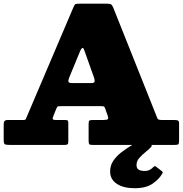

<svg xmlns="http://www.w3.org/2000/svg" viewBox="-20 -785 990 1040"><path d="M709.5 234.5Q772 234.5 807.8 209Q843.5 183.5 858.5 156Q861.5 150.5 861.5 148Q861.5 145.5 856.5 142L824.5 117Q818 112 810 120.5Q802.5 128.5 791.5 134.8Q780.5 141 762 141Q743.5 141 731.5 134.2Q719.5 127.5 719.5 108.5Q719.5 88 734.5 70.8Q749.5 53.5 768.5 38.5Q787.5 23.5 799 10.5Q805 3.5 798.8 -0.8Q792.5 -5 778 -16.5Q774.5 -19.5 761 -25.8Q747.5 -32 739 -26.5Q719 -13 691.5 3.2Q664 19.5 637.8 39.8Q611.5 60 594 85.5Q576.5 111 576.5 143.5Q576.5 186.5 612.5 210.5Q648.5 234.5 709.5 234.5ZM414.5 -509.5Q419.5 -521 425.2 -525Q431 -529 437 -511.5L489 -365.5Q493 -355 492.8 -345Q492.5 -335 475 -335H369.5Q349.5 -335 350.2 -345.8Q351 -356.5 356 -367.5ZM0 -28.5Q0 -7.5 6 -3.8Q12 0 33 0H329.5Q341 0 345.5 -3Q350 -6 350 -18.5V-114.5Q350 -126.5 347.8 -130.8Q345.5 -135 333.5 -135H281.5Q268 -135 266 -139.8Q264 -144.5 269 -156.5L285.5 -197.5Q290 -208.5 296 -209.2Q302 -210 316.5 -210H527.5Q542 -210 544.8 -206.8Q547.5 -203.5 551 -193.5L563 -159.5Q568.5 -145 564.5 -140Q560.5 -135 538.5 -135H481.5Q467.5 -135 463.8 -131.5Q460 -128 460 -113.5V-24.5Q460 -9.5 462.8 -4.8Q465.5 0 480.5 0H927.5Q942 0 946 -3.8Q950 -7.5 950 -22.5V-115.5Q950 -130 943.2 -132.5Q936.5 -135 923.5 -135H857.5Q836 -135 832.8 -143.2Q829.5 -151.5 824 -165.5L593.5 -743.5Q588.5 -755.5 583.2 -760.2Q578 -765 560.5 -765H410.5Q393.5 -765 388.8 -762.8Q384 -760.5 379 -748.5L125.5 -153.5Q122 -145.5 120 -140.2Q118 -135 105.5 -135H23Q9 -135 4.5 -129.2Q0 -123.5 0 -110.5Z"/></svg>

Font: Besley Black
Style: Regular
Weight: 900
Designer: Owen Earl
Foundry: indestructible type*
Version: Version 2.001